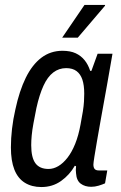

<svg xmlns="http://www.w3.org/2000/svg" viewBox="-20 -743 487 775"><path d="M147 12Q108 12 80 -5.5Q52 -23 38 -58.5Q24 -94 24 -148Q24 -184 28.5 -223Q33 -262 42 -301Q58 -376 84 -429Q110 -482 147 -510Q184 -538 232 -538Q264 -538 285.5 -528Q307 -518 321.5 -500Q336 -482 344 -457H349L374 -526H434L412 -400Q407 -372 400 -333.5Q393 -295 385.5 -253Q378 -211 371.5 -173.5Q365 -136 361 -110.5Q357 -85 357 -79Q357 -67 362 -61Q367 -55 379 -55H413L404 -3Q393 2 378 6.5Q363 11 348 11Q323 11 306 -1.5Q289 -14 287 -43Q286 -49 286 -56.5Q286 -64 287 -72L282 -74Q261 -37 226.5 -12.5Q192 12 147 12ZM176 -61Q196 -61 215.5 -72.5Q235 -84 252.5 -106.5Q270 -129 283.5 -162.5Q297 -196 305 -240Q311 -271 314.5 -293.5Q318 -316 319 -333Q320 -350 320 -365Q320 -399 312.5 -421.5Q305 -444 289 -456Q273 -468 247 -468Q218 -468 195 -450.5Q172 -433 155.5 -397Q139 -361 127 -307Q120 -272 115 -245Q110 -218 108 -196.5Q106 -175 106 -157Q106 -107 123 -84Q140 -61 176 -61ZM231 -591 321 -723H404V-720L294 -591Z"/></svg>

Font: Archivo Condensed
Style: Italic
Weight: 400
Width: 3
Italic angle: -10°
Designer: Hector Gatti
Foundry: Omnibus-Type
Version: Version 2.001